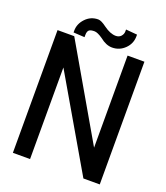

<svg xmlns="http://www.w3.org/2000/svg" viewBox="-156 -981 938 1087"><g transform="rotate(20 312.5 -437.5)"><path d="M574.2 -739.3V0H475.6L154.3 -551.8V0H50.8V-739.3H151.4L472.7 -184.6V-739.3ZM247.1 -875Q202.1 -875 170.9 -841.8Q140.6 -809.6 140.6 -768.6V-757.8L208 -753.9V-766.6Q208 -790 218.8 -797.9Q228.5 -804.7 250 -804.7Q268.6 -804.7 300.8 -782.2Q337.9 -752 374 -752Q418.9 -752 451.2 -784.2Q482.4 -815.4 482.4 -859.4V-869.1L414.1 -875V-863.3Q414.1 -846.7 401.4 -833Q389.6 -821.3 371.1 -821.3Q337.9 -821.3 297.9 -850.6Q265.6 -875 247.1 -875Z"/></g></svg>

Font: RobotoJAA
Style: Medium
Weight: 500
Version: Version 2.05; 2016-11-05